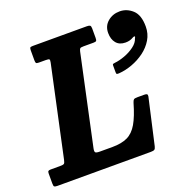

<svg xmlns="http://www.w3.org/2000/svg" viewBox="-180 -897 1025 1029"><g transform="rotate(-20 333.0 -382.5)"><path d="M-46 -21V-78.5Q-46 -88.5 -42.2 -91.8Q-38.5 -95 -28.5 -95H25Q43 -95 48 -98.8Q53 -102.5 56.5 -119L167.5 -634Q170.5 -648 167 -651.5Q163.5 -655 147 -655H108Q95.5 -655 92.5 -658.8Q89.5 -662.5 89.5 -675V-730Q89.5 -742.5 92.2 -746.2Q95 -750 107.5 -750H416Q428.5 -750 433.8 -746.5Q439 -743 439 -729.5V-675.5Q439 -662.5 435.5 -658.8Q432 -655 419.5 -655H363Q347 -655 343 -651.5Q339 -648 336 -635L226 -123Q222.5 -106 226.8 -100.5Q231 -95 252.5 -95H323.5Q376 -95 410 -111.2Q444 -127.5 467.2 -167.5Q490.5 -207.5 511 -279Q515 -292 520 -296Q525 -300 541.5 -300H580Q591 -300 595 -296.8Q599 -293.5 597.5 -284L538 -21Q535 -8 529.2 -4Q523.5 0 508 0H-23Q-37.5 0 -41.8 -3.2Q-46 -6.5 -46 -21ZM511 -677Q511 -716.5 539.5 -740.8Q568 -765 608 -765Q648.5 -765 680.5 -736Q712.5 -707 712.5 -641Q712.5 -600 692.5 -566.8Q672.5 -533.5 639.8 -509.2Q607 -485 568.2 -470.8Q529.5 -456.5 492 -454Q482.5 -453.5 479.5 -455.2Q476.5 -457 476.5 -466.5V-504Q476.5 -511.5 480 -512.5Q483.5 -513.5 490 -514.5Q516 -517 547.5 -528.5Q579 -540 604.2 -558.8Q629.5 -577.5 636.5 -601.5Q642.5 -611 637.5 -611.8Q632.5 -612.5 625 -608Q617 -603 606.2 -600Q595.5 -597 582 -597Q547.5 -597 529.2 -619Q511 -641 511 -677Z"/></g></svg>

Font: Besley* Narrow
Style: Bold Italic
Weight: 700
Width: 4
Italic angle: -13°
Designer: Owen Earl
Foundry: indestructible type*
Version: Version 3.000; ttfautohint (v1.8.3)